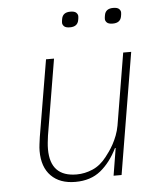

<svg xmlns="http://www.w3.org/2000/svg" viewBox="-52 -754 704 813"><g transform="rotate(-5 300.0 -348.0)"><path d="M418 -116H415Q386 -57 343.5 -22.5Q301 12 236 12Q170 12 133 -25.5Q96 -63 96 -131Q96 -145 98 -160Q100 -175 102 -190L157 -516H191L137 -193Q135 -179 133.5 -164Q132 -149 132 -136Q132 -19 244 -19Q279 -19 312.5 -33.5Q346 -48 372 -82Q379 -91 388 -103.5Q397 -116 406 -132.5Q415 -149 422.5 -168.5Q430 -188 434 -210L485 -516H519L433 0H399ZM270 -642Q252 -642 245 -649Q238 -656 238 -664Q238 -668 238.5 -672Q239 -676 240 -681Q245 -708 277 -708Q295 -708 302 -701Q309 -694 309 -686Q309 -682 308.5 -678Q308 -674 307 -669Q302 -642 270 -642ZM452 -642Q434 -642 427 -649Q420 -656 420 -664Q420 -668 420.5 -672Q421 -676 422 -681Q427 -708 459 -708Q477 -708 484 -701Q491 -694 491 -686Q491 -682 490.5 -678Q490 -674 489 -669Q484 -642 452 -642Z"/></g></svg>

Font: IBM Plex Mono ExtraLight
Style: Italic
Weight: 200
Italic angle: -9°
Monospace: yes
Designer: Mike Abbink, Paul van der Laan, Pieter van Rosmalen
Foundry: Bold Monday
Version: Version 2.3